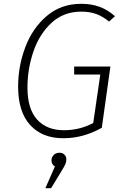

<svg xmlns="http://www.w3.org/2000/svg" viewBox="-20 -714 652 1007"><path d="M583 -629 552 -601Q519 -628 485 -640.5Q451 -653 406 -653Q314 -653 250.5 -594.5Q187 -536 155.5 -444.5Q124 -353 124 -255Q124 -143 174.5 -87Q225 -31 316 -31Q398 -31 469 -69L506 -323H369V-365H559L514 -44Q417 11 312 11Q201 11 138 -58.5Q75 -128 75 -260Q75 -366 112.5 -466Q150 -566 225 -630Q300 -694 406 -694Q460 -694 503 -678Q546 -662 583 -629ZM328 122Q328 135 322.5 147.5Q317 160 299 189L248 273H218L268 159Q259 154 254.5 145.5Q250 137 250 128Q250 111 261.5 99Q273 87 292 87Q308 87 318 97Q328 107 328 122Z"/></svg>

Font: Fira Sans ExtraLight
Style: Italic
Weight: 275
Italic angle: -8°
Designer: Carrois Corporate & Edenspiekermann AG
Foundry: Carrois Corporate GbR & Edenspiekermann AG
Version: Version 4.203